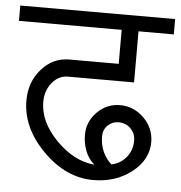

<svg xmlns="http://www.w3.org/2000/svg" viewBox="-61 -696 689 731"><g transform="rotate(5 283.0 -331.0)"><path d="M385.7 -78.1Q419.9 -85 441.9 -111.8Q463.9 -138.7 463.9 -175.8Q463.9 -203.1 445.3 -221.7Q426.8 -240.2 399.4 -240.2Q375 -240.2 357.9 -223.6Q340.8 -207 340.8 -181.6Q340.8 -150.4 352.5 -123.5Q364.3 -96.7 385.7 -78.1ZM-12.7 -591.8V-650.4H579.1V-591.8H444.3V-396.5H191.4Q156.2 -396.5 131.3 -366.2Q106.4 -335.9 106.4 -293Q106.4 -216.8 174.3 -147.5Q242.2 -78.1 321.3 -71.3Q298.8 -89.8 287.1 -119.1Q275.4 -148.4 275.4 -181.6Q275.4 -232.4 312 -269Q348.6 -305.7 399.4 -305.7Q452.1 -305.7 490.7 -267.1Q529.3 -228.5 529.3 -175.8Q529.3 -108.4 468.3 -60.5Q407.2 -12.7 321.3 -12.7Q216.8 -12.7 129.4 -100.6Q42 -188.5 42 -293Q42 -363.3 85.4 -412.6Q128.9 -461.9 191.4 -461.9H379.9V-591.8Z"/></g></svg>

Font: Lohit Devanagari
Style: Regular
Weight: 400
Version: 2.95.4